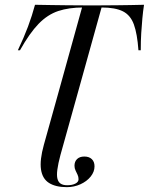

<svg xmlns="http://www.w3.org/2000/svg" viewBox="-20 -591 623 804"><path d="M329 -559.7Q268.5 -559.7 223.8 -544.8Q179 -529.8 141.5 -491.1Q104 -452.4 63.7 -380.6H54.8Q79.8 -433.1 97.2 -479.4Q114.5 -525.8 126.6 -571Q166.9 -570.2 197.2 -569.8Q227.4 -569.4 258.9 -569Q290.3 -568.5 333.1 -568.5H399.2Q439.5 -568.5 469.8 -569Q500 -569.4 526.6 -569.8Q553.2 -570.2 583.1 -571Q579 -544.4 576.2 -514.5Q573.4 -484.7 571.4 -452Q569.4 -419.4 569.4 -380.6H559.7Q554.8 -449.2 540.7 -488.3Q526.6 -527.4 494.8 -543.5Q462.9 -559.7 404.8 -559.7ZM224.2 -201.6 325.8 -567.7 407.3 -566.9 305.6 -201.6ZM259.7 192.7Q212.9 192.7 185.1 175Q157.3 157.3 151.6 118.1Q146 79 163.7 15.3L224.2 -201.6H305.6L233.1 58.1Q223.4 94.4 220.2 119Q216.9 143.5 220.6 157.7Q224.2 171.8 234.3 178.2Q244.4 184.7 261.3 184.7Q282.3 184.7 295.6 177.8Q308.9 171 308.9 159.7Q308.9 149.2 304.8 140.7Q300.8 132.3 296.4 123Q291.9 113.7 291.9 103.2Q291.9 85.5 302.8 75Q313.7 64.5 333.1 64.5Q353.2 64.5 364.5 75.4Q375.8 86.3 375.8 105.6Q375.8 128.2 359.7 148.4Q343.5 168.5 316.9 180.6Q290.3 192.7 259.7 192.7Z"/></svg>

Font: Playfair 144pt SemiCondensed
Style: Italic
Weight: 400
Width: 4
Italic angle: -15.6°
Designer: Claus Eggers Sørensen
Foundry: Claus Eggers Sørensen
Version: Version 2.203